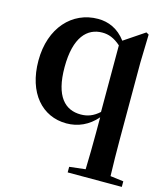

<svg xmlns="http://www.w3.org/2000/svg" viewBox="-119 -644 874 997"><g transform="rotate(15 318.5 -145.5)"><path d="M424 -88C392 -59 361 -48 325 -48C241 -48 181 -106 181 -264C181 -426 244 -488 325 -488C358 -488 389 -477 424 -446ZM558 221C556 156 555 90 555 25V-389L559 -540L545 -548L435 -474C394 -529 341 -551 285 -551C147 -551 41 -439 41 -262C41 -88 135 16 265 16C327 16 383 -9 427 -60V25C427 90 426 155 424 220L338 230V260H629V230Z"/></g></svg>

Font: Noto Serif CJK JP
Style: Bold
Weight: 700
Designer: Ryoko NISHIZUKA 西塚涼子 (kana & ideographs); Frank Grießhammer (Latin, Greek & Cyrillic); Wenlong ZHANG 张文龙 (bopomofo); San
Foundry: Adobe Systems Incorporated
Version: Version 1.000;PS 1;hotconv 16.6.53;makeotf.lib2.5.65590